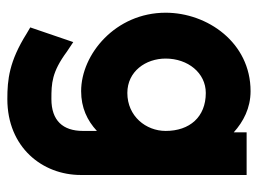

<svg xmlns="http://www.w3.org/2000/svg" viewBox="-112 -410 719 536"><g transform="rotate(90 248.0 -142.5)"><path d="M16 -245C16 -105 132 -9 235 -9C281 -9 317 -26 346 -53V-14C346 42 317 74 257 74C213 74 182 73 125 31L98 13L57 133L74 143C152 192 203 197 257 197C392 197 469 99 469 -8V-471H350V-435C320 -462 282 -482 235 -482C99 -482 16 -361 16 -245ZM144 -245C144 -307 184 -357 240 -357C307 -357 346 -312 346 -245C346 -190 305 -138 240 -138C180 -138 144 -189 144 -245Z"/></g></svg>

Font: Charger Sport
Style: UltNrw
Weight: 1000
Designer: Jasper
Foundry: Cannot Into Space Fonts
Version: Version 1.1